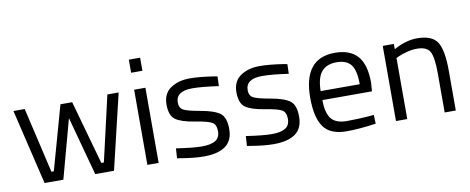

<svg xmlns="http://www.w3.org/2000/svg" viewBox="-62 -974 3078 1258"><g transform="rotate(-10 1476.5 -345.0)"><path d="M31 -500H106L207 -65H223L342 -490H420L539 -65H556L656 -500H731L612 0H487L381 -391L275 0H150Z M834 0V-500H909V0ZM834 -613V-700H909V-613Z M1210 -443Q1101 -443 1101 -367Q1101 -332 1126 -317.5Q1151 -303 1240 -287.5Q1329 -272 1366 -244Q1403 -216 1403 -139Q1403 -62 1353.5 -26Q1304 10 1209 10Q1147 10 1063 -4L1033 -9L1037 -74Q1151 -57 1209 -57Q1267 -57 1297.5 -75.5Q1328 -94 1328 -137.5Q1328 -181 1302 -196.5Q1276 -212 1188 -226Q1100 -240 1063 -267Q1026 -294 1026 -367Q1026 -440 1077.5 -475Q1129 -510 1206 -510Q1267 -510 1359 -496L1387 -491L1385 -427Q1274 -443 1210 -443Z M1675 -443Q1566 -443 1566 -367Q1566 -332 1591 -317.5Q1616 -303 1705 -287.5Q1794 -272 1831 -244Q1868 -216 1868 -139Q1868 -62 1818.5 -26Q1769 10 1674 10Q1612 10 1528 -4L1498 -9L1502 -74Q1616 -57 1674 -57Q1732 -57 1762.5 -75.5Q1793 -94 1793 -137.5Q1793 -181 1767 -196.5Q1741 -212 1653 -226Q1565 -240 1528 -267Q1491 -294 1491 -367Q1491 -440 1542.5 -475Q1594 -510 1671 -510Q1732 -510 1824 -496L1852 -491L1850 -427Q1739 -443 1675 -443Z M2323 -62 2352 -65 2354 -6Q2240 10 2159 10Q2051 10 2006 -52.5Q1961 -115 1961 -247Q1961 -510 2170 -510Q2271 -510 2321 -453.5Q2371 -397 2371 -276L2367 -219H2037Q2037 -136 2067 -96Q2097 -56 2171.5 -56Q2246 -56 2323 -62ZM2296 -279Q2296 -371 2266.5 -409Q2237 -447 2170.5 -447Q2104 -447 2070.5 -407Q2037 -367 2036 -279Z M2563 0H2488V-500H2562V-465Q2643 -510 2717 -510Q2817 -510 2851.5 -456Q2886 -402 2886 -264V0H2812V-262Q2812 -366 2791.5 -404.5Q2771 -443 2704 -443Q2672 -443 2636.5 -433.5Q2601 -424 2582 -415L2563 -406Z"/></g></svg>

Font: Titillium Web[RUS by Daymarius]
Style: Regular
Weight: 400
Designer: Cyrillization by Daymarius
Foundry: Cyrillization by Daymarius
Version: Version 1.002 September 11, 2018